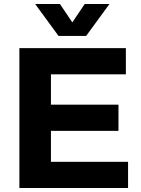

<svg xmlns="http://www.w3.org/2000/svg" viewBox="-20 -941 708 961"><path d="M77 0V-700H610V-569H235V-417H573V-286H235V-131H621V0ZM156 -921H280L342 -829L404 -921H528L411 -761H273Z"/></svg>

Font: Trueno
Style: SBd
Weight: 600
Designer: Julieta Ulanovsky
Foundry: Julieta Ulanovsky
Version: Version 3.001b